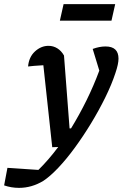

<svg xmlns="http://www.w3.org/2000/svg" viewBox="-122 -713 594 930"><path d="M131 0 88 -397Q59 -395 43.5 -394Q28 -393 14 -391Q18 -437 47.5 -464Q77 -491 113 -491Q136 -491 155.5 -479Q175 -467 188 -444L215 -91H222Q262 -156 297 -227Q332 -298 359 -371L327 -476Q360 -488 389 -488Q452 -488 452 -429Q452 -403 437 -359Q419 -304 388 -241Q357 -178 319 -115.5Q281 -53 240 3Q199 59 159.5 100.5Q120 142 88 163Q32 197 -30 197Q-67 197 -102 185L-86 100L64 110Q113 62 160 -1ZM168 -613 186 -693H436L418 -613Z"/></svg>

Font: Piazzolla SemiBold
Style: Italic
Weight: 600
Italic angle: -11.3°
Designer: Juan Pablo del Peral
Foundry: Huerta Tipografica
Version: Version 1.330